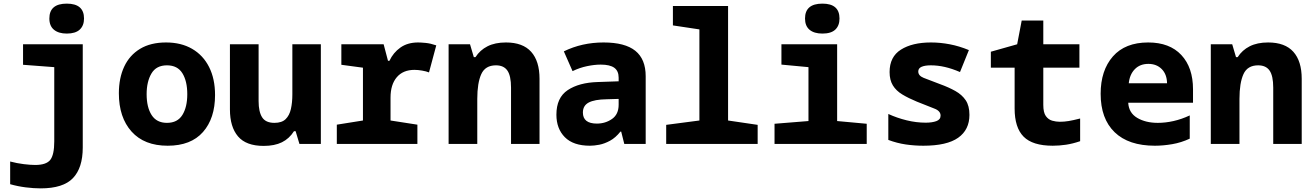

<svg xmlns="http://www.w3.org/2000/svg" viewBox="-20 -793 7240 1058"><path d="M348 -608Q303 -608 277.5 -629Q252 -650 252 -691Q252 -773 348 -773Q443 -773 443 -691Q443 -652 419.5 -630Q396 -608 348 -608ZM204 245Q166 245 122 239.5Q78 234 36 222V97Q74 107 111 111.5Q148 116 174 116Q235 116 257 88Q279 60 279 -14V-423L107 -436V-549H436V20Q436 132 382 188.5Q328 245 204 245Z M904 10Q775 10 705 -68Q635 -146 635 -279Q635 -363 664.5 -426Q694 -489 752 -524Q810 -559 895 -559Q978 -559 1038.5 -524Q1099 -489 1132 -424Q1165 -359 1165 -269Q1165 -141 1098.5 -65.5Q1032 10 904 10ZM900 -116Q958 -116 985 -159.5Q1012 -203 1012 -274Q1012 -346 985 -389.5Q958 -433 900 -433Q841 -433 814.5 -388Q788 -343 788 -274Q788 -202 815.5 -159Q843 -116 900 -116Z M1433 11Q1336 11 1291.5 -41.5Q1247 -94 1247 -190V-549H1405V-236Q1405 -177 1424.5 -146.5Q1444 -116 1492 -116Q1533 -116 1554 -136.5Q1575 -157 1583 -192.5Q1591 -228 1591 -273V-549H1748V0H1630L1609 -70H1600Q1574 -29 1533.5 -9Q1493 11 1433 11Z M1836 0V-106L1980 -129V-420L1861 -436V-549H2094L2118 -458H2126Q2147 -503 2186.5 -531Q2226 -559 2284 -559Q2299 -559 2325.5 -556.5Q2352 -554 2384 -543L2344 -394Q2329 -400 2306 -404Q2283 -408 2264 -408Q2201 -408 2166.5 -367.5Q2132 -327 2132 -255V-129L2280 -106V0Z M2452 0V-549H2570L2591 -478H2600Q2625 -517 2666.5 -538Q2708 -559 2768 -559Q2861 -559 2907 -507.5Q2953 -456 2953 -359V0H2796V-310Q2796 -375 2776 -404Q2756 -433 2713 -433Q2654 -433 2632 -384.5Q2610 -336 2610 -248V0Z M3231 10Q3139 10 3092.5 -37Q3046 -84 3046 -161Q3046 -255 3108.5 -296.5Q3171 -338 3274 -341L3389 -345V-365Q3389 -402 3365 -419.5Q3341 -437 3290 -437Q3256 -437 3215 -428.5Q3174 -420 3135 -401L3087 -510Q3187 -559 3306 -559Q3424 -559 3481 -513Q3538 -467 3538 -373V0H3420L3403 -68H3399Q3372 -34 3341.5 -17.5Q3311 -1 3282.5 4.5Q3254 10 3231 10ZM3269 -112Q3316 -112 3352.5 -137.5Q3389 -163 3389 -216V-248L3323 -246Q3256 -245 3224 -228Q3192 -211 3192 -173Q3192 -112 3269 -112Z M3651 0V-105L3834 -129V-631L3688 -653V-760H3992V-129L4155 -105V0Z M4512 -608Q4466 -608 4441 -629Q4416 -650 4416 -691Q4416 -773 4512 -773Q4606 -773 4606 -691Q4606 -652 4583 -630Q4560 -608 4512 -608ZM4248 0V-111L4435 -126V-423L4286 -437V-549H4593V-126L4756 -111V0Z M5068 10Q5019 10 4971 3Q4923 -4 4875 -22V-165Q4923 -143 4976 -130Q5029 -117 5081 -117Q5116 -117 5139.5 -125.5Q5163 -134 5163 -156Q5163 -182 5128 -195Q5093 -208 5032 -233Q4986 -252 4952 -272.5Q4918 -293 4900 -322.5Q4882 -352 4882 -396Q4882 -480 4944.5 -519.5Q5007 -559 5110 -559Q5161 -559 5213.5 -549Q5266 -539 5319 -517L5270 -396Q5226 -415 5186.5 -424Q5147 -433 5109 -433Q5077 -433 5058.5 -425Q5040 -417 5040 -399Q5040 -376 5069.5 -364Q5099 -352 5161 -329Q5208 -312 5244.5 -291.5Q5281 -271 5301.5 -240.5Q5322 -210 5322 -160Q5322 -78 5260 -34Q5198 10 5068 10Z M5781 10Q5670 10 5620.5 -40Q5571 -90 5571 -195V-420H5440V-508L5585 -549L5610 -680H5729V-549H5928V-420H5729V-215Q5729 -173 5743 -153.5Q5757 -134 5778 -128Q5799 -122 5820 -122Q5844 -122 5868.5 -126Q5893 -130 5932 -140V-15Q5891 -1 5854 4.5Q5817 10 5781 10Z M6344 10Q6199 10 6122 -64.5Q6045 -139 6045 -276Q6045 -405 6112.5 -482Q6180 -559 6307 -559Q6425 -559 6489.5 -490Q6554 -421 6554 -301V-227H6197Q6200 -171 6246.5 -143.5Q6293 -116 6360 -116Q6402 -116 6446.5 -126Q6491 -136 6536 -157V-29Q6489 -7 6439 1.5Q6389 10 6344 10ZM6411 -334Q6410 -384 6381.5 -412.5Q6353 -441 6308 -441Q6262 -441 6233.5 -412Q6205 -383 6200 -334Z M6652 0V-549H6770L6791 -478H6800Q6825 -517 6866.5 -538Q6908 -559 6968 -559Q7061 -559 7107 -507.5Q7153 -456 7153 -359V0H6996V-310Q6996 -375 6976 -404Q6956 -433 6913 -433Q6854 -433 6832 -384.5Q6810 -336 6810 -248V0Z"/></svg>

Font: Noto Sans Mono ExtraBold
Style: Regular
Weight: 800
Designer: Monotype Design Team
Foundry: Monotype Imaging Inc.
Version: Version 2.014